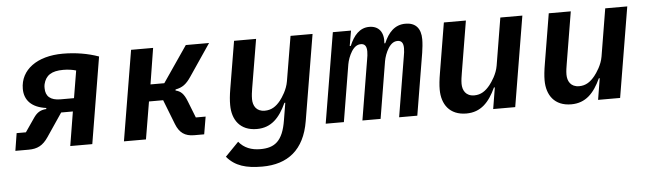

<svg xmlns="http://www.w3.org/2000/svg" viewBox="-47 -705 3694 1094"><g transform="rotate(-5 1800.0 -158.0)"><path d="M20 0H96C146 0 178 -16 209 -62L299 -195H366L334 0H460L542 -494C481 -516 410 -528 337 -528C190 -528 93 -457 93 -348C93 -283 134 -239 217 -228L216 -222C183 -220 163 -207 144 -180L89 -100H36ZM302 -270C244 -270 217 -295 217 -341C217 -350 217 -356 219 -364C231 -413 264 -436 332 -436C359 -436 385 -432 405 -426L379 -270Z M641 0H767L803 -214H884L939 -73C959 -22 990 0 1043 0H1100L1117 -100H1061L1024 -194C1006 -241 988 -256 959 -263L960 -269C999 -276 1022 -293 1049 -333L1173 -516H1040L899 -310H820L853 -516H727Z M1414 212C1560 212 1656 138 1683 -25L1765 -516H1639L1596 -260C1588 -212 1560 -171 1546 -153C1521 -122 1494 -104 1456 -104C1407 -104 1389 -139 1389 -176C1389 -197 1392 -218 1395 -236L1442 -516H1316L1271 -247C1264 -205 1262 -180 1262 -153C1262 -69 1306 -4 1402 -4C1485 -4 1533 -56 1571 -139H1576L1560 -42C1541 79 1493 112 1412 112C1361 112 1319 96 1289 59L1212 138C1259 194 1322 212 1414 212Z M1899 0 1953 -326C1957 -348 1966 -375 1981 -399C1998 -425 2015 -434 2034 -434C2056 -434 2067 -420 2067 -390C2067 -375 2065 -359 2062 -344L2005 0H2109L2163 -326C2167 -348 2176 -375 2191 -399C2208 -425 2225 -434 2244 -434C2266 -434 2277 -420 2277 -390C2277 -375 2275 -359 2272 -344L2215 0H2319L2378 -355C2382 -379 2385 -410 2385 -431C2385 -494 2355 -528 2297 -528C2235 -528 2198 -486 2173 -427H2168C2174 -491 2144 -528 2090 -528C2035 -528 2000 -487 1976 -429H1970L1985 -516H1881L1795 0Z M2753 0H2879L2965 -516H2839L2794 -244C2786 -196 2757 -155 2743 -137C2718 -106 2691 -87 2653 -87C2604 -87 2586 -122 2586 -159C2586 -180 2590 -203 2593 -221L2642 -516H2516L2469 -233C2462 -192 2459 -163 2459 -137C2459 -53 2503 12 2599 12C2682 12 2730 -40 2768 -122H2773Z M3353 0H3479L3565 -516H3439L3394 -244C3386 -196 3357 -155 3343 -137C3318 -106 3291 -87 3253 -87C3204 -87 3186 -122 3186 -159C3186 -180 3190 -203 3193 -221L3242 -516H3116L3069 -233C3062 -192 3059 -163 3059 -137C3059 -53 3103 12 3199 12C3282 12 3330 -40 3368 -122H3373Z"/></g></svg>

Font: IBM Plex Mono SmBld
Style: Italic
Weight: 600
Italic angle: -9.5°
Monospace: yes
Designer: Mike Abbink, Paul van der Laan, Pieter van Rosmalen
Foundry: Bold Monday
Version: Version 2.004